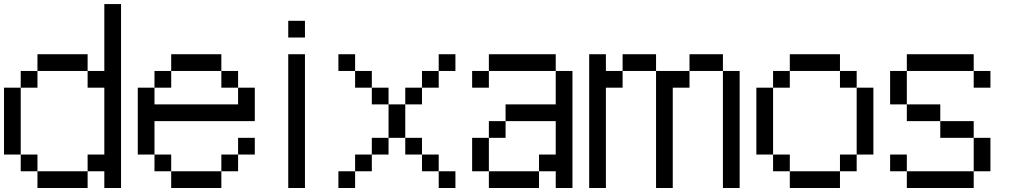

<svg xmlns="http://www.w3.org/2000/svg" viewBox="-20 -937 5040 957"><path d="M0 -166.7V-500H83.3V-166.7ZM166.7 -166.7V-83.3H83.3V-166.7ZM166.7 -83.3H416.7V0H166.7ZM166.7 -583.3V-500H83.3V-583.3ZM166.7 -666.7H416.7V-583.3H166.7ZM500 -83.3H416.7V-166.7H500V-500H416.7V-583.3H500V-916.7H583.3V0H500Z M666.7 -166.7V-500H750V-416.7H1166.7V-500H1250V-333.3H750V-166.7ZM833.3 -166.7V-83.3H750V-166.7ZM833.3 -83.3H1083.3V0H833.3ZM833.3 -583.3V-500H750V-583.3ZM833.3 -666.7H1083.3V-583.3H833.3ZM1166.7 -166.7V-83.3H1083.3V-166.7ZM1166.7 -250H1250V-166.7H1166.7ZM1166.7 -583.3V-500H1083.3V-583.3Z M1416.7 0V-666.7H1500V0ZM1416.7 -750V-833.3H1500V-750Z M1666.7 0V-83.3H1750V0ZM1666.7 -583.3V-666.7H1750V-583.3ZM1833.3 -166.7V-83.3H1750V-166.7ZM1833.3 -416.7V-500H1916.7V-416.7ZM1833.3 -250H1916.7V-166.7H1833.3ZM1833.3 -583.3V-500H1750V-583.3ZM2000 -166.7V-250H2083.3V-166.7ZM2000 -416.7V-250H1916.7V-416.7ZM2000 -500H2083.3V-416.7H2000ZM2166.7 -166.7V-83.3H2083.3V-166.7ZM2166.7 -83.3H2250V0H2166.7ZM2166.7 -583.3V-500H2083.3V-583.3ZM2166.7 -666.7H2250V-583.3H2166.7Z M2333.3 -83.3V-250H2416.7V-83.3ZM2333.3 -500V-583.3H2416.7V-500ZM2500 -333.3V-416.7H2750V-583.3H2833.3V0H2750V-83.3H2666.7V-166.7H2750V-333.3ZM2500 -250H2416.7V-333.3H2500ZM2666.7 -83.3V0H2416.7V-83.3ZM2416.7 -583.3V-666.7H2750V-583.3Z M2916.7 0V-666.7H3000V-583.3H3083.3V-500H3000V0ZM3583.3 0V-583.3H3666.7V0ZM3583.3 -583.3H3416.7V-666.7H3583.3ZM3083.3 -583.3V-666.7H3250V-583.3ZM3250 0V-583.3H3416.7V-500H3333.3V0Z M3750 -166.7V-500H3833.3V-166.7ZM3833.3 -166.7H3916.7V-83.3H3833.3ZM3833.3 -500V-583.3H3916.7V-500ZM3916.7 -83.3H4166.7V0H3916.7ZM3916.7 -583.3V-666.7H4166.7V-583.3ZM4166.7 -83.3V-166.7H4250V-83.3ZM4166.7 -583.3H4250V-500H4166.7ZM4250 -166.7V-500H4333.3V-166.7Z M4416.7 -83.3V-166.7H4500V-83.3ZM4416.7 -416.7V-583.3H4500V-416.7ZM4916.7 -83.3H4833.3V-250H4916.7ZM4916.7 -583.3V-500H4833.3V-583.3ZM4500 -83.3H4833.3V0H4500ZM4500 -416.7H4666.7V-333.3H4500ZM4500 -583.3V-666.7H4833.3V-583.3ZM4666.7 -333.3H4833.3V-250H4666.7Z"/></svg>

Font: Galmuri11 Regular
Style: Regular
Weight: 400
Designer: Minseo Lee (Quiple)
Version: Version 2.356;hotconv 1.1.0;makeotfexe 2.6.0 DEVELOPMENT